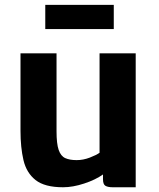

<svg xmlns="http://www.w3.org/2000/svg" viewBox="-20 -782 671 810"><path d="M246 8Q168.5 8 130 -22.5Q91.5 -53 79 -106.5Q66.5 -160 66.5 -230V-557H218.5V-228Q218.5 -175.5 227.5 -149.5Q236.5 -123.5 255.2 -115Q274 -106.5 303.5 -106.5Q331 -106.5 359 -117.2Q387 -128 400 -137.5V-557H552.5V8H455.5Q435.5 8 425 2Q414.5 -4 414.5 -26V-46Q383 -23.5 335.2 -7.8Q287.5 8 246 8ZM171 -659.5V-761.5H460V-659.5Z"/></svg>

Font: Merriweather Sans
Style: Bold
Weight: 700
Designer: Eben Sorkin
Foundry: Eben Sorkin
Version: Version 1.008; ttfautohint (v1.7.19-72a1) -l 8 -r 50 -G 200 